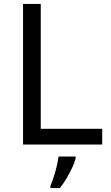

<svg xmlns="http://www.w3.org/2000/svg" viewBox="-20 -734 564 975"><path d="M97 0V-714H187V-80H499V0ZM364 70Q360 88 347.5 115.5Q335 143 318.5 171Q302 199 284 221H236V209Q244 192 252.5 165.5Q261 139 268 110.5Q275 82 277 61H364Z"/></svg>

Font: Noto Sans Multani
Style: Regular
Weight: 400
Designer: Monotype Design Team
Foundry: Monotype Imaging Inc.
Version: Version 2.002; ttfautohint (v1.8.4.7-5d5b)